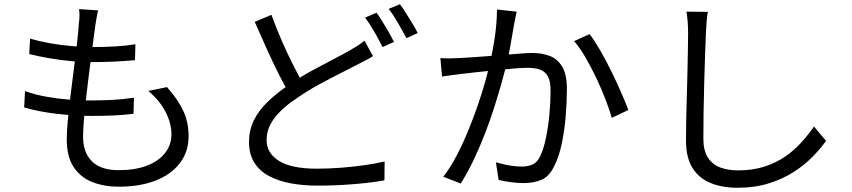

<svg xmlns="http://www.w3.org/2000/svg" viewBox="-20 -835 4020 906"><path d="M443 -786Q438 -766 435.5 -749.5Q433 -733 430 -716Q426 -688 420.5 -646Q415 -604 408.5 -554Q402 -504 395.5 -451Q389 -398 383.5 -348Q378 -298 375 -257Q372 -216 372 -189Q372 -116 413.5 -74Q455 -32 540 -32Q617 -32 672.5 -53Q728 -74 758.5 -112.5Q789 -151 789 -202Q789 -252 762 -305.5Q735 -359 680 -406L768 -424Q819 -367 844.5 -312.5Q870 -258 870 -193Q870 -119 828.5 -65Q787 -11 713 17.5Q639 46 540 46Q472 46 416.5 24.5Q361 3 328 -46Q295 -95 295 -177Q295 -209 299.5 -261Q304 -313 311.5 -374.5Q319 -436 327.5 -500.5Q336 -565 342.5 -622Q349 -679 352 -721Q355 -747 355 -762.5Q355 -778 353 -792ZM122 -653Q165 -640 216 -631Q267 -622 319 -617.5Q371 -613 415 -613Q473 -613 524.5 -616Q576 -619 619 -626L617 -551Q569 -547 522 -544.5Q475 -542 414 -542Q370 -542 318 -546.5Q266 -551 214 -560Q162 -569 118 -580ZM98 -405Q146 -388 199.5 -378.5Q253 -369 305 -365Q357 -361 404 -361Q455 -361 507.5 -363.5Q560 -366 612 -374L610 -298Q561 -292 513 -290Q465 -288 414 -288Q333 -288 247.5 -298Q162 -308 94 -328Z M1740 -570Q1724 -560 1705 -550Q1686 -540 1664 -529Q1630 -511 1584 -488Q1538 -465 1486.5 -437Q1435 -409 1387 -376Q1317 -331 1277.5 -281Q1238 -231 1238 -174Q1238 -112 1297 -75.5Q1356 -39 1475 -39Q1530 -39 1589 -43.5Q1648 -48 1702.5 -56Q1757 -64 1795 -73L1794 16Q1757 23 1707 28.5Q1657 34 1599 37.5Q1541 41 1478 41Q1408 41 1349 29.5Q1290 18 1246.5 -6Q1203 -30 1179 -69.5Q1155 -109 1155 -165Q1155 -220 1177.5 -266.5Q1200 -313 1243.5 -355Q1287 -397 1345 -436Q1396 -471 1449 -500Q1502 -529 1549.5 -553.5Q1597 -578 1629 -596Q1650 -608 1667 -619Q1684 -630 1700 -643ZM1261 -765Q1284 -701 1311 -639.5Q1338 -578 1365 -525Q1392 -472 1415 -432L1347 -391Q1322 -432 1294 -488Q1266 -544 1237.5 -607Q1209 -670 1182 -732ZM1757 -775Q1770 -757 1785 -732.5Q1800 -708 1814.5 -683Q1829 -658 1839 -637L1785 -613Q1770 -644 1747 -684Q1724 -724 1703 -752ZM1867 -815Q1881 -797 1896.5 -772Q1912 -747 1927 -722.5Q1942 -698 1951 -679L1898 -655Q1881 -687 1858.5 -726Q1836 -765 1814 -793Z M2418 -780Q2415 -767 2412 -751.5Q2409 -736 2406 -721Q2403 -703 2397.5 -672Q2392 -641 2386 -606.5Q2380 -572 2372 -541Q2362 -498 2347 -444.5Q2332 -391 2313 -331Q2294 -271 2270 -208.5Q2246 -146 2217 -84.5Q2188 -23 2154 31L2072 -1Q2107 -47 2136.5 -104Q2166 -161 2191 -222.5Q2216 -284 2236.5 -344Q2257 -404 2271 -455Q2285 -506 2293 -543Q2307 -603 2316 -667.5Q2325 -732 2325 -790ZM2762 -674Q2786 -643 2812.5 -597Q2839 -551 2864.5 -499Q2890 -447 2911 -399Q2932 -351 2945 -316L2867 -279Q2856 -317 2837 -366.5Q2818 -416 2793.5 -467.5Q2769 -519 2742.5 -564.5Q2716 -610 2689 -641ZM2058 -561Q2081 -559 2102 -559.5Q2123 -560 2147 -561Q2170 -562 2205 -564.5Q2240 -567 2281.5 -570Q2323 -573 2363.5 -576.5Q2404 -580 2438.5 -582.5Q2473 -585 2493 -585Q2538 -585 2574.5 -571Q2611 -557 2633 -520Q2655 -483 2655 -416Q2655 -357 2649.5 -288.5Q2644 -220 2631 -158Q2618 -96 2597 -55Q2574 -4 2537 12.5Q2500 29 2451 29Q2423 29 2390 24.5Q2357 20 2333 14L2320 -69Q2342 -63 2364.5 -58Q2387 -53 2408 -51Q2429 -49 2443 -49Q2470 -49 2492.5 -58.5Q2515 -68 2530 -100Q2546 -134 2556.5 -185.5Q2567 -237 2572.5 -295Q2578 -353 2578 -406Q2578 -453 2565 -475.5Q2552 -498 2528 -506.5Q2504 -515 2472 -515Q2446 -515 2403 -511.5Q2360 -508 2311.5 -503Q2263 -498 2221 -493.5Q2179 -489 2156 -486Q2139 -484 2112.5 -480.5Q2086 -477 2066 -474Z M3320 -779Q3316 -754 3314 -728.5Q3312 -703 3311 -678Q3309 -636 3307 -574Q3305 -512 3303 -442.5Q3301 -373 3300 -304Q3299 -235 3299 -180Q3299 -125 3320 -92Q3341 -59 3378 -45Q3415 -31 3463 -31Q3531 -31 3586 -48.5Q3641 -66 3684 -95.5Q3727 -125 3760.5 -162Q3794 -199 3821 -238L3878 -170Q3852 -134 3814.5 -95.5Q3777 -57 3726 -24Q3675 9 3608.5 30Q3542 51 3460 51Q3389 51 3334 29Q3279 7 3248 -42Q3217 -91 3217 -172Q3217 -217 3218 -271.5Q3219 -326 3221 -384Q3223 -442 3224 -497.5Q3225 -553 3226 -600Q3227 -647 3227 -678Q3227 -706 3225 -732Q3223 -758 3219 -780Z"/></svg>

Font: Noto Sans SC Thin
Style: Regular
Weight: 400
Version: Version 2.004-H2;hotconv 1.0.118;makeotfexe 2.5.65603